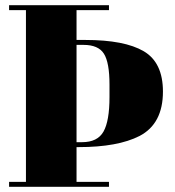

<svg xmlns="http://www.w3.org/2000/svg" viewBox="-20 -720 674 740"><path d="M275 -681V-566H309Q460 -566 534 -522.5Q608 -479 608 -367Q608 -243 518 -196Q434 -153 283 -153H275V-19H400V0H15V-19H80V-681H15V-700H400V-681ZM275 -547V-172H296Q356 -172 379 -213Q402 -254 402 -346V-394Q402 -479 380.5 -513Q359 -547 302 -547Z"/></svg>

Font: SVN-Abril Fatface
Style: Regular
Weight: 400
Designer: Veronika Burian, Jos? Scaglione
Foundry: TypeTogether
Version: Version 1.001